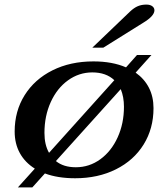

<svg xmlns="http://www.w3.org/2000/svg" viewBox="-20 -768 734 838"><path d="M650 -296Q650 -207 607 -137.5Q564 -68 486 -29Q408 10 308 10Q232 10 176 -11L121 50H58L132 -32Q89 -59 66.5 -100Q44 -141 44 -194Q44 -283 87.5 -352.5Q131 -422 209 -461Q287 -500 388 -500Q470 -500 530 -474L578 -528H641L572 -451Q610 -424 630 -385Q650 -346 650 -296ZM194 -101 479 -418Q443 -452 383 -452Q325 -452 277 -417.5Q229 -383 201.5 -322.5Q174 -262 174 -188Q174 -136 194 -101ZM521 -302Q521 -345 507 -379L224 -65Q257 -38 311 -38Q370 -38 418 -73Q466 -108 493.5 -168.5Q521 -229 521 -302ZM548 -718Q565 -734 581.5 -741Q598 -748 619 -748Q635 -748 644.5 -741Q654 -734 654 -723Q654 -698 604 -668L431 -560H383Z"/></svg>

Font: Fahkwang SemiBold
Style: Italic
Weight: 600
Italic angle: -10°
Version: Version 1.000; ttfautohint (v1.6)